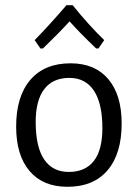

<svg xmlns="http://www.w3.org/2000/svg" viewBox="-20 -709 531 737"><path d="M447 -235Q447 -119 393 -55.5Q339 8 239 8Q145 8 93.5 -52.5Q42 -113 42 -223Q42 -339 96.5 -402.5Q151 -466 251 -466Q344 -466 395.5 -405.5Q447 -345 447 -235ZM117 -241Q117 -145 149.5 -97Q182 -49 244 -49Q307 -49 340 -91Q373 -133 373 -217Q373 -312 340.5 -361Q308 -410 246 -410Q183 -410 150 -367Q117 -324 117 -241ZM113 -555Q170 -613 235 -689H259Q321 -612 380 -555L358 -523H349Q287 -582 247 -627Q209 -585 145 -523H135Z"/></svg>

Font: Alegreya Sans
Style: Regular
Weight: 400
Designer: Juan Pablo del Peral
Foundry: Huerta Tipografica
Version: Version 2.008; ttfautohint (v1.6)